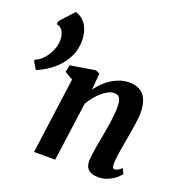

<svg xmlns="http://www.w3.org/2000/svg" viewBox="-172 -974 1053 1113"><g transform="rotate(20 354.5 -417.5)"><path d="M106 -845.2Q130.4 -838.9 147.7 -824.2Q165 -809.6 176 -790Q187 -770.5 192.1 -747.6Q197.3 -724.6 197.3 -701.2Q197.3 -651.4 179.4 -611.1Q161.6 -570.8 133.3 -539.3Q105 -507.8 70.8 -485.6Q36.6 -463.4 3.4 -449.7L-23.4 -494.1L-22.5 -504.9Q-3.4 -511.2 14.6 -527.1Q32.7 -543 46.6 -564.5Q60.5 -585.9 69.1 -611.6Q77.6 -637.2 77.6 -662.6Q77.6 -678.2 74 -692.1Q70.3 -706.1 63.7 -716.6Q57.1 -727.1 47.9 -733.4Q38.6 -739.7 26.9 -741.2L29.3 -761.2L106 -845.2ZM219.7 -470.2 169.4 -499 177.7 -542.5 332 -567.9 356.4 -556.2 348.1 -455.1Q365.7 -479.5 387.2 -500.2Q408.7 -521 432.9 -535.9Q457 -550.8 483.6 -559.3Q510.3 -567.9 538.1 -567.9Q564.9 -567.9 587.2 -560.3Q609.4 -552.7 625.5 -535.4Q641.6 -518.1 650.4 -489.7Q659.2 -461.4 659.2 -420.4Q659.2 -406.2 656.7 -385Q654.3 -363.8 650.6 -339.8Q647 -315.9 642.6 -291.5Q638.2 -267.1 634.8 -246.6Q631.8 -228 628.2 -208Q624.5 -188 621.6 -168.5Q618.7 -148.9 616.5 -130.6Q614.3 -112.3 613.8 -96.2Q613.3 -78.6 617.4 -71.8Q621.6 -64.9 628.9 -64.9Q636.2 -64.9 645.5 -69.6Q654.8 -74.2 672.4 -87.4L686.5 -56.2Q683.1 -51.3 672.6 -40.3Q662.1 -29.3 645.3 -18.1Q628.4 -6.8 606 1.7Q583.5 10.3 556.2 10.3Q531.2 10.3 515.1 4.4Q499 -1.5 489.7 -11.7Q480.5 -22 477.1 -35.6Q473.6 -49.3 474.1 -64.9Q474.6 -78.1 476.8 -95.9Q479 -113.8 482.2 -133.5Q485.4 -153.3 489.3 -174.6Q493.2 -195.8 497.1 -216.3Q500.5 -236.8 504.9 -261Q509.3 -285.2 512.9 -310.5Q516.6 -335.9 519 -361.1Q521.5 -386.2 521.5 -408.2Q521.5 -431.2 518.3 -445.3Q515.1 -459.5 509.5 -467Q503.9 -474.6 495.4 -477.3Q486.8 -480 475.6 -480Q459.5 -480 441.2 -470.9Q422.9 -461.9 404.3 -446.3Q385.7 -430.7 368.4 -409.4Q351.1 -388.2 336.4 -363.8L286.6 0H156.2Z"/></g></svg>

Font: Merriweather Bold
Style: Italic
Weight: 700
Italic angle: -7°
Designer: Eben Sorkin ( eben@eyebytes.com )
Foundry: Eben Sorkin ( eben@eyebytes.com )
Version: Version 1.5; ttfautohint (v0.97) -l 13 -r 13 -G 200 -x 24 -f